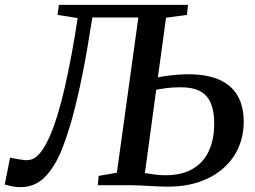

<svg xmlns="http://www.w3.org/2000/svg" viewBox="-50 -763 1052 791"><path d="M34 8Q19 8 5 5.5Q-9 3 -30.5 -2.5L-8.5 -113.5Q7.5 -110 22.8 -107.5Q38 -105 51 -103.5Q80 -100.5 100.5 -118Q121 -135.5 138.5 -168Q156 -200 171.8 -243.5Q187.5 -287 202.2 -343.2Q217 -399.5 231.2 -469Q245.5 -538.5 259.5 -622L270 -688.5L187 -701.5L192.5 -743H724.5L720 -701.5L634 -690L600.5 -444.5Q612.5 -447 633 -450Q653.5 -453 678.2 -455Q703 -457 726 -457Q802.5 -457 853 -434.8Q903.5 -412.5 928.8 -369Q954 -325.5 954 -261.5Q954 -204.5 933 -156Q912 -107.5 871.2 -71Q830.5 -34.5 772.5 -14.2Q714.5 6 640.5 6Q626.5 6 606.2 5.2Q586 4.5 563.5 3Q541 1.5 520.2 0.8Q499.5 0 484.5 0H353L356.5 -38.5L431.5 -51.5L520 -691H330.5L318.5 -618Q309.5 -560.5 299.2 -505.8Q289 -451 278 -400.8Q267 -350.5 255.2 -305Q243.5 -259.5 230.5 -219.2Q217.5 -179 204 -145Q175.5 -75 134.8 -33.5Q94 8 34 8ZM630.5 -41Q700.5 -41 745.2 -68Q790 -95 811.2 -142.8Q832.5 -190.5 832.5 -253.5Q832.5 -304 818.8 -337.2Q805 -370.5 774.8 -387Q744.5 -403.5 694.5 -403.5Q661.5 -403.5 633.8 -399.8Q606 -396 593.5 -393L547 -50Q562 -47.5 585.8 -44.2Q609.5 -41 630.5 -41Z"/></svg>

Font: Merriweather 36pt Medium
Style: Italic
Weight: 500
Italic angle: -7.8°
Version: Version 2.101